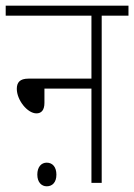

<svg xmlns="http://www.w3.org/2000/svg" viewBox="-20 -642 471 674"><path d="M0 -622V-587H301V-366H80C49 -366 39 -352 39 -330C39 -291 76 -244 108 -244C125 -244 136 -255 136 -281V-331H301V0H337V-587H431V-622ZM111 -29C111 -2 126 12 144 12C164 12 178 -2 178 -29C178 -55 165 -71 144 -71C125 -71 111 -56 111 -29Z"/></svg>

Font: Noto Sans Condensed ExtraLight
Style: Regular
Weight: 200
Width: 3
Designer: Monotype Design Team
Foundry: Monotype Imaging Inc.
Version: Version 2.013